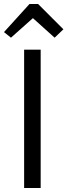

<svg xmlns="http://www.w3.org/2000/svg" viewBox="-29 -943 338 963"><path d="M26 -754 -9 -782 119 -923H162L289 -796L245 -754L136 -852ZM92 0V-694H175V0Z"/></svg>

Font: Cantarell
Style: Regular
Weight: 400
Designer: Dave Crossland, Nikolaus Waxweiler, Florian Fecher, Jacques Le Bailly, Eben Sorkin, Alexei Vanyashin, Alexios Zavras, Em
Version: Version 0.303